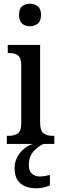

<svg xmlns="http://www.w3.org/2000/svg" viewBox="-20 -779 327 1039"><path d="M142 -637Q117 -637 100 -651Q83 -665 83 -698Q83 -732 100 -745.5Q117 -759 142 -759Q166 -759 184 -745.5Q202 -732 202 -698Q202 -665 184 -651Q166 -637 142 -637ZM17 0V-44H28Q57 -44 76 -56.5Q95 -69 95 -113V-423Q95 -466 77.5 -479Q60 -492 31 -492H22V-536H197V-117Q197 -71 215.5 -57.5Q234 -44 263 -44H274V0ZM180 240Q122 240 90.5 213.5Q59 187 59 130Q59 99 73 72Q87 45 110 26Q133 7 160 0H216Q189 10 162.5 39Q136 68 136 115Q136 147 153 161.5Q170 176 195 176Q217 176 250 168V224Q236 231 215 235.5Q194 240 180 240Z"/></svg>

Font: Noto Serif Lao Condensed Medium
Style: Regular
Weight: 500
Width: 3
Designer: Monotype Design Team
Foundry: Monotype Imaging Inc.
Version: Version 2.003; ttfautohint (v1.8.4.7-5d5b)